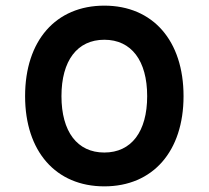

<svg xmlns="http://www.w3.org/2000/svg" viewBox="-20 -644 740 681"><path d="M350 17C522 17 631 -107 631 -303C631 -500 522 -624 350 -624C178 -624 69 -500 69 -303C69 -107 178 17 350 17ZM198 -303C198 -429 254 -503 350 -503C446 -503 502 -429 502 -303C502 -177 446 -103 350 -103C254 -103 198 -177 198 -303Z"/></svg>

Font: Martian Mono Std Md
Style: Regular
Weight: 500
Monospace: yes
Designer: Roman Shamin
Foundry: Evil Martians
Version: Version 1.000